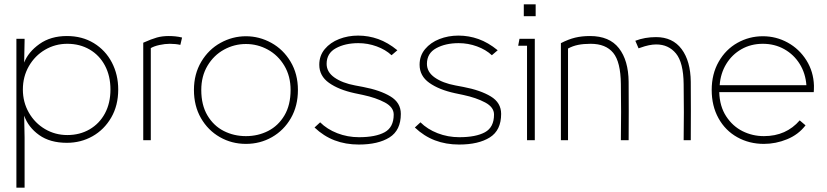

<svg xmlns="http://www.w3.org/2000/svg" viewBox="-20 -650 3835 890"><path d="M492 -235Q492 -298 466.5 -346Q441 -394 395.5 -420.5Q350 -447 292 -447Q236 -447 189 -419.5Q142 -392 114 -343.5Q86 -295 86 -235Q86 -176 114 -127.5Q142 -79 189 -51.5Q236 -24 292 -24Q350 -24 395.5 -50.5Q441 -77 466.5 -124.5Q492 -172 492 -235ZM528 -235Q528 -161 495.5 -105Q463 -49 409 -18.5Q355 12 290 12Q212 12 161.5 -24Q111 -60 92 -114L94 -12V220H56V-470H94V-462L92 -360Q111 -409 163 -446Q215 -483 290 -483Q361 -483 415 -450Q469 -417 498.5 -360.5Q528 -304 528 -235Z M767 -447Q745 -447 719.5 -441.5Q694 -436 679 -427V0H644V-452Q682 -469 707 -476Q732 -483 762 -483Q777 -483 792.5 -481.5Q808 -480 824 -476L816 -442Q794 -447 767 -447Z M913 -233Q913 -163 941.5 -115Q970 -67 1017 -43Q1064 -19 1120 -19Q1176 -19 1223 -43Q1270 -67 1298.5 -115Q1327 -163 1327 -233Q1327 -297 1298 -345.5Q1269 -394 1221.5 -420Q1174 -446 1120 -446Q1066 -446 1018.5 -420Q971 -394 942 -345.5Q913 -297 913 -233ZM879 -233Q879 -307 913 -364Q947 -421 1002.5 -451.5Q1058 -482 1120 -482Q1182 -482 1237.5 -451.5Q1293 -421 1327 -364Q1361 -307 1361 -233Q1361 -159 1328.5 -102.5Q1296 -46 1241 -14.5Q1186 17 1120 17Q1054 17 999 -14.5Q944 -46 911.5 -102.5Q879 -159 879 -233Z M1438 -59 1464 -83Q1496 -51 1543.5 -32.5Q1591 -14 1644 -14Q1721 -14 1763 -37Q1805 -60 1805 -119Q1805 -153 1764 -175Q1723 -197 1662 -210L1624 -218Q1550 -234 1505 -266Q1460 -298 1460 -350Q1460 -392 1485.5 -422.5Q1511 -453 1552 -469Q1593 -485 1640 -485Q1688 -485 1733 -469Q1778 -453 1822 -417L1795 -394Q1767 -420 1726 -435Q1685 -450 1641 -450Q1580 -450 1537 -426.5Q1494 -403 1494 -354Q1494 -316 1530.5 -290.5Q1567 -265 1626 -254L1663 -247Q1742 -232 1790 -203Q1838 -174 1838 -122Q1838 -46 1785.5 -13Q1733 20 1643 20Q1582 20 1531 0.5Q1480 -19 1438 -59Z M1903 -59 1929 -83Q1961 -51 2008.5 -32.5Q2056 -14 2109 -14Q2186 -14 2228 -37Q2270 -60 2270 -119Q2270 -153 2229 -175Q2188 -197 2127 -210L2089 -218Q2015 -234 1970 -266Q1925 -298 1925 -350Q1925 -392 1950.5 -422.5Q1976 -453 2017 -469Q2058 -485 2105 -485Q2153 -485 2198 -469Q2243 -453 2287 -417L2260 -394Q2232 -420 2191 -435Q2150 -450 2106 -450Q2045 -450 2002 -426.5Q1959 -403 1959 -354Q1959 -316 1995.5 -290.5Q2032 -265 2091 -254L2128 -247Q2207 -232 2255 -203Q2303 -174 2303 -122Q2303 -46 2250.5 -13Q2198 20 2108 20Q2047 20 1996 0.5Q1945 -19 1903 -59Z M2463 -630V-575H2408V-630ZM2459 0H2423V-438H2382L2388 -470H2459Z M2580 0V-450Q2615 -468 2646 -475.5Q2677 -483 2715 -483Q2805 -483 2849 -426.5Q2893 -370 2894 -271Q2895 -136 2894 0H2858Q2860 -130 2858 -260Q2857 -363 2822.5 -405Q2788 -447 2718 -447Q2685 -447 2660 -442Q2635 -437 2613 -425V0ZM3021 -478Q3098 -478 3139.5 -422.5Q3181 -367 3182 -271Q3183 -136 3182 0H3149Q3151 -130 3149 -260Q3148 -360 3113.5 -402Q3079 -444 3022 -444Q2990 -444 2949 -429Q2945 -428 2940 -426L2925 -461Q2969 -478 3021 -478Z M3521 17Q3453 17 3397.5 -14Q3342 -45 3310.5 -102Q3279 -159 3279 -233Q3279 -307 3311.5 -364Q3344 -421 3398.5 -451.5Q3453 -482 3516 -482Q3578 -482 3631.5 -452.5Q3685 -423 3718 -370.5Q3751 -318 3753 -253Q3753 -231 3752 -223H3314Q3316 -157 3346 -111Q3376 -65 3422 -42Q3468 -19 3521 -19Q3573 -19 3614.5 -37.5Q3656 -56 3687 -92L3714 -69Q3681 -26 3628.5 -4.5Q3576 17 3521 17ZM3516 -447Q3461 -447 3417 -422Q3373 -397 3346.5 -353.5Q3320 -310 3316 -255H3718Q3714 -310 3687 -353.5Q3660 -397 3615.5 -422Q3571 -447 3516 -447Z"/></svg>

Font: Kreadon
Style: Regular
Weight: 400
Designer: kohakuno
Foundry: StudioGnu
Version: Version 1.000;Glyphs 3.1.2 (3151)